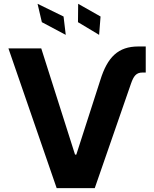

<svg xmlns="http://www.w3.org/2000/svg" viewBox="-20 -979 802 999"><path d="M501.8 -561.8 377.1 -174.7H370.4L194.6 -727.3H23.8L274.9 0H473L661.6 -544C675.1 -582.7 688.6 -601.6 720.9 -601.6H738.3V-737.2H699.6C595.5 -737.2 539.1 -682.5 501.8 -561.8ZM322.1 -797.6 310.7 -893.1 175.4 -959.2 197.8 -863.6ZM495.7 -797.6 503.2 -893.1 386.7 -959.2 385.7 -863.6Z"/></svg>

Font: Karasuma Gothic
Style: Bold
Weight: 700
Designer: Rasmus Andersson / Ryoko Nishizuka
Foundry: Genbu
Version: Version 1.00